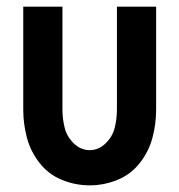

<svg xmlns="http://www.w3.org/2000/svg" viewBox="-20 -550 540 578"><path d="M250 8Q207 8 166.5 -8.5Q126 -25 99 -59.5Q72 -94 61 -135.5Q50 -177 50 -220V-530H168V-220Q168 -193 174.5 -166Q181 -139 202 -118.5Q223 -98 250 -98Q277 -98 298 -118.5Q319 -139 325.5 -166Q332 -193 332 -220V-530H450V-220Q450 -177 439 -135.5Q428 -94 401 -59.5Q374 -25 333.5 -8.5Q293 8 250 8Z"/></svg>

Font: Iosevka SS01
Style: Bold
Weight: 700
Monospace: yes
Designer: Belleve Invis
Foundry: Belleve Invis
Version: 2.3.3; ttfautohint (v1.8.3)